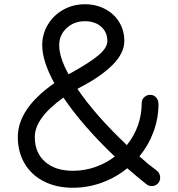

<svg xmlns="http://www.w3.org/2000/svg" viewBox="-20 -853 840 905"><path d="M735 -16Q735 1 723.5 12.5Q712 24 695 24Q681 24 671 16Q627 -19 580 -60Q526 -16 460 8Q394 32 323 32Q247 32 188 2.5Q129 -27 96.5 -81.5Q64 -136 64 -207Q64 -341 236 -461Q179 -565 179 -640Q179 -693 206 -737.5Q233 -782 279 -807.5Q325 -833 380 -833Q433 -833 475.5 -810.5Q518 -788 542 -748.5Q566 -709 566 -660Q566 -603 511.5 -548Q457 -493 361 -443L345 -434Q430 -309 578 -169Q648 -257 648 -368Q648 -384 660 -395Q672 -406 688 -406Q705 -406 716 -393.5Q727 -381 727 -363Q727 -295 703.5 -231.5Q680 -168 637 -116Q678 -79 720 -48Q727 -43 731 -34Q735 -25 735 -16ZM303 -503 320 -512Q406 -560 446 -594Q486 -628 486 -660Q486 -701 457 -727Q428 -753 380 -753Q329 -753 294 -720.5Q259 -688 259 -640Q259 -583 303 -503ZM521 -115Q369 -260 279 -393Q144 -297 144 -207Q144 -133 192.5 -90.5Q241 -48 323 -48Q378 -48 428.5 -65.5Q479 -83 521 -115Z"/></svg>

Font: Tsukimi Rounded Medium
Style: Regular
Weight: 500
Designer: Takashi Funayama
Foundry: Takashi Funayama
Version: Version 1.032; ttfautohint (v1.8.3)